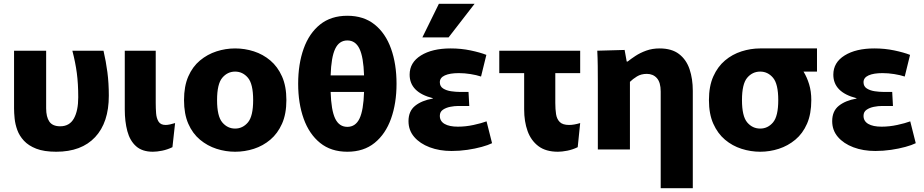

<svg xmlns="http://www.w3.org/2000/svg" viewBox="-20 -787 4865 1011"><path d="M276 12Q212 12 171 -4Q130 -20 106 -46Q82 -72 71 -102.5Q60 -133 57 -163Q54 -193 54 -216V-520H223V-217Q223 -171 240 -146.5Q257 -122 297 -122Q346 -122 369 -163Q392 -204 392 -275Q392 -346 384.5 -402.5Q377 -459 361 -520H525Q538 -464 545.5 -407Q553 -350 553 -283Q553 -142 481 -65Q409 12 276 12Z M888 -12Q861 1 833.5 6.5Q806 12 785 12Q729 12 696.5 -17Q664 -46 650.5 -96.5Q637 -147 637 -211V-520H800V-245Q800 -217 802 -190.5Q804 -164 815 -146.5Q826 -129 852 -129Q862 -129 876 -132Q890 -135 902 -139Z M1218 12Q1168 12 1120 -3.5Q1072 -19 1033 -51.5Q994 -84 971.5 -135.5Q949 -187 949 -260Q949 -333 971.5 -384.5Q994 -436 1033 -468.5Q1072 -501 1120 -516.5Q1168 -532 1218 -532Q1269 -532 1317 -516.5Q1365 -501 1403.5 -468.5Q1442 -436 1465 -384.5Q1488 -333 1488 -260Q1488 -187 1465 -135.5Q1442 -84 1403.5 -51.5Q1365 -19 1317 -3.5Q1269 12 1218 12ZM1218 -110Q1258 -110 1285.5 -142.5Q1313 -175 1313 -260Q1313 -345 1285.5 -377.5Q1258 -410 1218 -410Q1178 -410 1150.5 -377.5Q1123 -345 1123 -260Q1123 -175 1150.5 -142.5Q1178 -110 1218 -110Z M1809 12Q1723 12 1665.5 -34.5Q1608 -81 1579 -162Q1550 -243 1550 -346Q1550 -450 1579 -531Q1608 -612 1665.5 -658Q1723 -704 1809 -704Q1895 -704 1952.5 -658Q2010 -612 2039 -531Q2068 -450 2068 -346Q2068 -243 2039 -162Q2010 -81 1952.5 -34.5Q1895 12 1809 12ZM1809 -574Q1766 -574 1745 -530Q1724 -486 1721 -390H1897Q1894 -486 1873 -530Q1852 -574 1809 -574ZM1809 -119Q1852 -119 1873 -162.5Q1894 -206 1897 -303H1721Q1724 -206 1745 -162.5Q1766 -119 1809 -119Z M2358 8Q2294 8 2242.5 -11.5Q2191 -31 2161 -66Q2131 -101 2131 -149Q2131 -202 2166 -230Q2201 -258 2259 -268V-270Q2137 -301 2137 -394Q2137 -458 2196.5 -495Q2256 -532 2353 -532Q2408 -532 2458 -521.5Q2508 -511 2541 -498L2513 -384Q2489 -392 2457.5 -397Q2426 -402 2396 -402Q2349 -402 2322.5 -390Q2296 -378 2296 -354Q2296 -332 2313.5 -321Q2331 -310 2355.5 -306.5Q2380 -303 2399 -303H2447L2451 -229H2394Q2373 -229 2350.5 -224.5Q2328 -220 2312 -209Q2296 -198 2296 -177Q2296 -149 2321 -134.5Q2346 -120 2391 -120Q2432 -120 2473.5 -129Q2515 -138 2542 -148L2571 -33Q2551 -23 2516.5 -13.5Q2482 -4 2441 2Q2400 8 2358 8ZM2204 -590 2291 -767H2479L2342 -590Z M2918 12Q2854 12 2815 -17.5Q2776 -47 2758 -97Q2740 -147 2740 -211V-402H2609V-520H3035V-402H2904V-245Q2904 -212 2908 -186Q2912 -160 2927.5 -144.5Q2943 -129 2977 -129Q3002 -129 3035 -139L3022 -12Q2995 1 2967 6.5Q2939 12 2918 12Z M3128 -348Q3128 -397 3127.5 -440Q3127 -483 3125 -520L3269 -524L3280 -463H3285Q3301 -476 3326 -492.5Q3351 -509 3383 -520.5Q3415 -532 3453 -532Q3517 -532 3555.5 -502.5Q3594 -473 3611 -422.5Q3628 -372 3628 -309V204H3459V-305Q3459 -353 3439 -375.5Q3419 -398 3386 -398Q3356 -398 3334 -384.5Q3312 -371 3297 -356V0H3128Z M3983 12Q3933 12 3884.5 -3.5Q3836 -19 3797.5 -51.5Q3759 -84 3736 -135.5Q3713 -187 3713 -260Q3713 -333 3736 -384.5Q3759 -436 3797.5 -468.5Q3836 -501 3884.5 -516.5Q3933 -532 3983 -532H3984H4282V-410H4211Q4229 -381 4240.5 -343.5Q4252 -306 4252 -260Q4252 -187 4229.5 -135.5Q4207 -84 4168 -51.5Q4129 -19 4081 -3.5Q4033 12 3983 12ZM3983 -110Q4023 -110 4050.5 -142.5Q4078 -175 4078 -260Q4078 -345 4050.5 -377.5Q4023 -410 3983 -410Q3942 -410 3914.5 -377.5Q3887 -345 3887 -260Q3887 -175 3914.5 -142.5Q3942 -110 3983 -110Z M4589 8Q4525 8 4473.5 -11.5Q4422 -31 4392 -66Q4362 -101 4362 -149Q4362 -202 4397 -230Q4432 -258 4490 -268V-270Q4368 -301 4368 -394Q4368 -458 4427.5 -495Q4487 -532 4584 -532Q4639 -532 4689 -521.5Q4739 -511 4772 -498L4744 -384Q4720 -392 4688.5 -397Q4657 -402 4627 -402Q4580 -402 4553.5 -390Q4527 -378 4527 -354Q4527 -332 4544.5 -321Q4562 -310 4586.5 -306.5Q4611 -303 4630 -303H4678L4682 -229H4625Q4604 -229 4581.5 -224.5Q4559 -220 4543 -209Q4527 -198 4527 -177Q4527 -149 4552 -134.5Q4577 -120 4622 -120Q4663 -120 4704.5 -129Q4746 -138 4773 -148L4802 -33Q4782 -23 4747.5 -13.5Q4713 -4 4672 2Q4631 8 4589 8Z"/></svg>

Font: Murecho
Style: Bold
Weight: 700
Designer: Neil Summerour
Foundry: Positype
Version: Version 1.010; ttfautohint (v1.8.3)